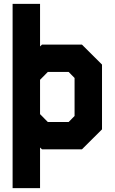

<svg xmlns="http://www.w3.org/2000/svg" viewBox="-20 -770 591 990"><path d="M45 200V-750H186.5V-530.5L196.5 -540H402.5L506 -437V-103L402.5 0H196.5L186.5 -9.5V200ZM226.5 -141H334L364.5 -172V-368L334 -399H226.5L186.5 -358.5V-181.5Z"/></svg>

Font: Tourney Condensed Black
Style: Regular
Weight: 900
Width: 3
Designer: Tyler Finck
Foundry: Etcetera Type Co
Version: Version 1.010; ttfautohint (v1.8.3)